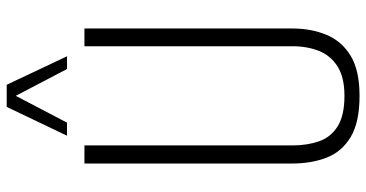

<svg xmlns="http://www.w3.org/2000/svg" viewBox="-280 -802 1093 573"><g transform="rotate(-90 266.5 -515.5)"><path d="M267 11Q188 11 144 -15.5Q100 -42 82.5 -87.5Q65 -133 65 -190V-810H119V-189Q119 -145 131.5 -109.5Q144 -74 176.5 -54Q209 -34 267 -34Q322 -34 354.5 -54.5Q387 -75 401 -110Q415 -145 415 -189V-810H468V-190Q468 -133 449 -87.5Q430 -42 386.5 -15.5Q343 11 267 11ZM148 -862 234 -1042H300L385 -862H347L267 -1015L187 -862Z"/></g></svg>

Font: Oswald ExtraLight
Style: Regular
Weight: 250
Designer: Vernon Adams
Foundry: Vernon Adams
Version: Version 4.103;gftools[0.9.33.dev8+g029e19f]